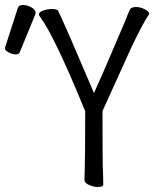

<svg xmlns="http://www.w3.org/2000/svg" viewBox="-130 -737 650 766"><path d="M-59 -705Q-56 -717 -38.5 -717Q-21 -717 -4.5 -707.5Q12 -698 12 -685Q12 -682 11 -680L-51 -529Q-54 -520 -67.5 -520Q-81 -520 -95.5 -528Q-110 -536 -110 -542.5Q-110 -549 -109 -550ZM260 9Q244 9 225.5 1Q207 -7 207 -19Q210 -108 210 -293Q86 -596 29 -671Q25 -677 25 -679Q25 -689 42.5 -695Q60 -701 76 -701Q98 -701 102 -694Q134 -627 245 -366Q275 -431 336 -575Q366 -644 371 -657Q383 -689 388.5 -699Q394 -709 412 -709Q430 -709 447.5 -700Q465 -691 465 -683L464 -679Q441 -646 396 -552L279 -294Q279 -95 280 -74Q282 -25 282 -1Q282 9 260 9Z"/></svg>

Font: Moon Stars Kai HW
Style: Regular
Weight: 400
Designer: GuiWonder
Version: Version 1.101